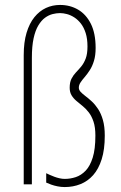

<svg xmlns="http://www.w3.org/2000/svg" viewBox="-20 -746 490 777"><path d="M299 -391Q299 -382 306.5 -374Q314 -366 326 -357Q338 -348 351.5 -335.5Q365 -323 377 -304.8Q389 -286.5 396.5 -260.2Q404 -234 404 -197Q404 -141 391.5 -101.5Q379 -62 357 -37.2Q335 -12.5 305.5 -0.8Q276 11 242 11Q227.5 11 213.5 8.2Q199.5 5.5 187.5 1.2Q175.5 -3 167 -7V-45Q172.5 -42.5 181 -38.5Q189.5 -34.5 199.8 -30.8Q210 -27 221 -24.5Q232 -22 242 -22Q264.5 -22 286.5 -29.2Q308.5 -36.5 326.5 -55.2Q344.5 -74 355.2 -108.2Q366 -142.5 366 -197Q366 -231 358.5 -253.5Q351 -276 339.2 -291.2Q327.5 -306.5 314 -317.2Q300.5 -328 288.8 -338Q277 -348 269.5 -360.5Q262 -373 262 -391Q262 -413 269.2 -427.2Q276.5 -441.5 287.2 -452.8Q298 -464 308.8 -477Q319.5 -490 326.8 -509Q334 -528 334 -558Q334 -589 326.8 -612Q319.5 -635 307.5 -650.5Q295.5 -666 280.8 -675.5Q266 -685 251 -689Q236 -693 223 -693Q208.5 -693 192.8 -689Q177 -685 162.2 -674.2Q147.5 -663.5 135.2 -643.2Q123 -623 116 -591Q109 -559 109 -512V0H76V-523Q76 -575 87.5 -613.2Q99 -651.5 119.2 -676.5Q139.5 -701.5 166 -713.8Q192.5 -726 223 -726Q263.5 -726 296 -707Q328.5 -688 347.8 -649.5Q367 -611 367 -552Q367 -521.5 360.2 -499.5Q353.5 -477.5 343.2 -461.8Q333 -446 322.8 -434.2Q312.5 -422.5 305.8 -412.2Q299 -402 299 -391Z"/></svg>

Font: League Mono Thin Condensed
Style: Regular
Weight: 100
Width: 1
Designer: Tyler Finck
Foundry: The League of Moveable Type / Tyler Finck
Version: Version 2.300;RELEASE